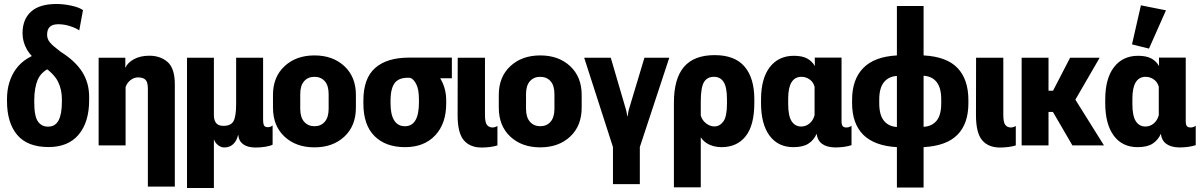

<svg xmlns="http://www.w3.org/2000/svg" viewBox="-20 -740 6104 977"><path d="M227.1 8.3Q327.1 8.3 380.4 -55.2Q433.6 -118.7 433.6 -230.5V-247.6Q433.6 -317.9 398.7 -373.5Q363.8 -429.2 288.6 -476.6Q249 -506.3 234.4 -523.7Q219.7 -541 219.7 -563Q219.7 -590.8 233.9 -603.8Q248 -616.7 276.4 -616.7Q307.1 -616.7 337.4 -606.7Q367.7 -596.7 383.3 -585.4L402.3 -688.5Q383.8 -702.1 344.5 -710.9Q305.2 -719.7 267.1 -719.7Q181.2 -719.7 137.9 -680.7Q94.7 -641.6 94.7 -571.3Q94.7 -527.8 116.5 -489Q138.2 -450.2 203.6 -399.9Q256.8 -362.3 275.9 -323Q294.9 -283.7 294.9 -235.4V-222.2Q294.9 -159.7 278.3 -127.9Q261.7 -96.2 226.6 -95.7Q192.4 -94.7 173.3 -121.3Q154.3 -147.9 154.3 -220.2V-229Q154.3 -295.4 173.6 -337.6Q192.9 -379.9 250.5 -401.9L208 -479Q107.4 -452.6 61.5 -389.2Q15.6 -325.7 15.6 -235.4V-225.6Q15.6 -115.2 67.6 -53.5Q119.6 8.3 227.1 8.3Z M732.4 209.5H869.6V-311Q869.6 -392.1 833 -424.3Q796.4 -456.5 739.7 -456.5Q694.3 -456.5 661.9 -439Q629.4 -421.4 618.7 -396H617.7V-446.3H481.9V0H619.1V-297.4Q627 -319.3 644.8 -332.8Q662.6 -346.2 682.1 -346.2Q708.5 -346.2 720.5 -334Q732.4 -321.8 732.4 -288.6Z M931.6 216.8H1068.4V-31.2Q1075.2 -12.2 1090.1 -1Q1105 10.3 1121.1 10.3Q1148.9 10.3 1166.7 -6.6Q1184.6 -23.4 1191.4 -53.2H1192.4Q1194.8 -22.5 1217.5 -5.9Q1240.2 10.7 1280.8 10.7Q1306.2 10.7 1331.1 6.6Q1356 2.4 1367.2 -3.9V-101.6Q1361.8 -97.2 1355.7 -95Q1349.6 -92.8 1342.3 -92.8Q1330.1 -92.8 1324.5 -100.3Q1318.8 -107.9 1318.8 -132.8V-446.3H1181.6V-210.9Q1181.6 -148.9 1168.7 -124.3Q1155.8 -99.6 1116.7 -99.6Q1093.8 -99.6 1082 -111.3Q1070.3 -123 1068.4 -148.4V-446.3H931.6Z M1369.1 -192.4Q1369.1 -99.6 1427.7 -44.9Q1486.3 9.8 1580.1 9.8Q1673.8 9.8 1732.4 -44.9Q1791 -99.6 1791 -192.4V-257.3Q1791 -348.6 1732.4 -403.3Q1673.8 -458 1580.1 -458Q1486.8 -458 1428 -403.3Q1369.1 -348.6 1369.1 -257.3ZM1507.8 -260.7Q1507.8 -304.7 1527.6 -326.9Q1547.4 -349.1 1580.1 -349.1Q1612.8 -349.1 1632.6 -326.9Q1652.3 -304.7 1652.3 -260.7V-186.5Q1652.3 -143.1 1632.6 -120.4Q1612.8 -97.7 1580.1 -97.7Q1547.9 -97.7 1527.8 -120.4Q1507.8 -143.1 1507.8 -186.5Z M2041 8.8Q2138.2 8.8 2194.3 -51Q2250.5 -110.8 2250.5 -212.9V-229Q2250.5 -290.5 2221.2 -339.6Q2191.9 -388.7 2140.1 -399.9V-341.8H2279.3V-446.8H2061Q1948.7 -446.8 1888.9 -394Q1829.1 -341.3 1829.1 -228.5V-212.9Q1829.1 -104 1885.7 -47.6Q1942.4 8.8 2041 8.8ZM2040.5 -97.7Q2004.4 -97.7 1985.8 -127.4Q1967.3 -157.2 1967.3 -213.4V-227.1Q1967.3 -292.5 1990.5 -320.1Q2013.7 -347.7 2067.9 -343.8Q2084.5 -337.9 2098.1 -311.8Q2111.8 -285.6 2111.8 -232.9V-218.8Q2111.8 -158.2 2094 -127.9Q2076.2 -97.7 2040.5 -97.7Z M2430.7 10.7Q2453.6 10.7 2474.9 7.8Q2496.1 4.9 2511.2 0V-99.1Q2505.4 -95.2 2498.8 -93.3Q2492.2 -91.3 2485.8 -91.3Q2468.8 -91.3 2458.3 -104Q2447.8 -116.7 2447.8 -154.8V-446.3H2309.1L2308.6 -153.3Q2308.6 -63.5 2340.1 -26.4Q2371.6 10.7 2430.7 10.7Z M2518.1 -192.4Q2518.1 -99.6 2576.7 -44.9Q2635.3 9.8 2729 9.8Q2822.8 9.8 2881.3 -44.9Q2939.9 -99.6 2939.9 -192.4V-257.3Q2939.9 -348.6 2881.3 -403.3Q2822.8 -458 2729 -458Q2635.7 -458 2576.9 -403.3Q2518.1 -348.6 2518.1 -257.3ZM2656.7 -260.7Q2656.7 -304.7 2676.5 -326.9Q2696.3 -349.1 2729 -349.1Q2761.7 -349.1 2781.5 -326.9Q2801.3 -304.7 2801.3 -260.7V-186.5Q2801.3 -143.1 2781.5 -120.4Q2761.7 -97.7 2729 -97.7Q2696.8 -97.7 2676.8 -120.4Q2656.7 -143.1 2656.7 -186.5Z M3099.1 196.8H3235.8V8.3L3385.7 -446.3H3259.3L3183.6 -194.8Q3179.7 -183.1 3177.2 -169.9Q3174.8 -156.7 3173.8 -148.9H3171.9Q3170.9 -156.7 3168.2 -169.9Q3165.5 -183.1 3161.6 -194.8L3087.9 -446.3H2952.6L3099.1 8.3Z M3409.2 213.4H3545.9V-41.5Q3561.5 -16.6 3589.8 -3.9Q3618.2 8.8 3651.9 8.8Q3730 8.8 3774.2 -46.6Q3818.4 -102.1 3818.4 -215.8V-234.9Q3818.4 -343.3 3768.6 -401.4Q3718.8 -459.5 3616.7 -459.5Q3511.2 -459.5 3460.2 -399.4Q3409.2 -339.4 3409.2 -217.3ZM3615.7 -96.7Q3592.8 -96.7 3572.8 -112.3Q3552.7 -127.9 3545.9 -152.3V-222.7Q3545.9 -294.4 3562 -321.8Q3578.1 -349.1 3613.3 -349.1Q3645.5 -349.1 3662.4 -322.5Q3679.2 -295.9 3679.2 -234.9V-211.9Q3679.2 -146.5 3660.6 -121.6Q3642.1 -96.7 3615.7 -96.7Z M4017.1 8.8Q4065.9 8.8 4093.5 -9Q4121.1 -26.9 4135.3 -58.6H4135.7Q4139.6 -25.4 4163.1 -8.1Q4186.5 9.3 4229 10.3Q4253.9 10.3 4276.1 7.1Q4298.3 3.9 4313 -1.5V-100.1Q4308.1 -96.2 4301.5 -93.8Q4294.9 -91.3 4287.1 -91.3Q4274.4 -91.3 4268.3 -97.9Q4262.2 -104.5 4262.2 -124V-446.8H4126L4126.5 -403.8Q4112.3 -428.7 4087.2 -442.4Q4062 -456.1 4019.5 -456.1Q3941.9 -456.1 3897.2 -398.4Q3852.5 -340.8 3852.5 -232.4V-216.3Q3852.5 -107.9 3896 -49.6Q3939.5 8.8 4017.1 8.8ZM4057.1 -96.2Q4025.9 -96.2 4008.3 -123Q3990.7 -149.9 3990.7 -210.9V-237.8Q3990.7 -293.9 4007.8 -321.5Q4024.9 -349.1 4058.1 -349.1Q4081.1 -349.1 4099.9 -335.7Q4118.7 -322.3 4125 -298.8V-153.8Q4117.7 -127 4099.1 -111.6Q4080.6 -96.2 4057.1 -96.2Z M4543.9 214.4H4679.7V8.8Q4797.4 2 4852.5 -54.7Q4907.7 -111.3 4907.7 -214.8V-230.5Q4907.7 -335.4 4852.8 -393.6Q4797.9 -451.7 4679.7 -458V-709.5H4543.9V-458Q4429.2 -451.7 4372.6 -393.8Q4315.9 -335.9 4315.9 -231.4V-215.8Q4315.9 -111.3 4372.3 -54.7Q4428.7 2 4543.9 8.8ZM4543.9 -93.8Q4502 -96.2 4478 -125.5Q4454.1 -154.8 4454.1 -213.9V-233.4Q4454.1 -292.5 4478 -321.8Q4502 -351.1 4543.9 -353.5ZM4679.7 -354.5Q4722.7 -352.1 4746.1 -322.5Q4769.5 -293 4769.5 -233.9V-213.9Q4769.5 -154.8 4746.1 -126Q4722.7 -97.2 4679.7 -94.7Z M5068.4 10.7Q5091.3 10.7 5112.5 7.8Q5133.8 4.9 5148.9 0V-99.1Q5143.1 -95.2 5136.5 -93.3Q5129.9 -91.3 5123.5 -91.3Q5106.4 -91.3 5095.9 -104Q5085.4 -116.7 5085.4 -154.8V-446.3H4946.8L4946.3 -153.3Q4946.3 -63.5 4977.8 -26.4Q5009.3 10.7 5068.4 10.7Z M5178.7 0H5315.4V-170.4H5337.9L5437 0H5597.7L5452.1 -232.9L5575.7 -446.3H5425.3L5338.4 -278.3H5315.4V-446.3H5178.7Z M5768.6 8.8Q5817.4 8.8 5845 -9Q5872.6 -26.9 5886.7 -58.6H5887.2Q5891.1 -25.4 5914.6 -8.1Q5938 9.3 5980.5 10.3Q6005.4 10.3 6027.6 7.1Q6049.8 3.9 6064.5 -1.5V-100.1Q6059.6 -96.2 6053 -93.8Q6046.4 -91.3 6038.6 -91.3Q6025.9 -91.3 6019.8 -97.9Q6013.7 -104.5 6013.7 -124V-446.8H5877.4L5877.9 -403.8Q5863.8 -428.7 5838.6 -442.4Q5813.5 -456.1 5771 -456.1Q5693.4 -456.1 5648.7 -398.4Q5604 -340.8 5604 -232.4V-216.3Q5604 -107.9 5647.5 -49.6Q5690.9 8.8 5768.6 8.8ZM5808.6 -96.2Q5777.3 -96.2 5759.8 -123Q5742.2 -149.9 5742.2 -210.9V-237.8Q5742.2 -293.9 5759.3 -321.5Q5776.4 -349.1 5809.6 -349.1Q5832.5 -349.1 5851.3 -335.7Q5870.1 -322.3 5876.5 -298.8V-153.8Q5869.1 -127 5850.6 -111.6Q5832 -96.2 5808.6 -96.2ZM5826.7 -492.7 5913.1 -687.5 5785.6 -712.9 5740.2 -514.2Z"/></svg>

Font: Roboto Flex Super Cond Bold
Style: Regular
Weight: 700
Width: 3
Designer: Berlow after Robertson
Foundry: Google
Version: Version 3.000